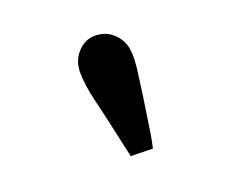

<svg xmlns="http://www.w3.org/2000/svg" viewBox="-52 -863 503 398"><g transform="rotate(20 200.0 -664.5)"><path d="M298.6 -583.9 260.6 -553.4Q247.6 -563.7 233.2 -574.5Q218.8 -585.3 199.2 -600.6Q179.6 -615.8 150.2 -637.4Q120.8 -659.3 104 -678.9Q87.2 -698.5 87.2 -720.7Q87.2 -746.9 104.4 -761.7Q121.7 -776.5 141.5 -776.5Q166 -776.5 183 -761.8Q200 -747.2 219.7 -714.1Q241.5 -680.3 255.6 -656.8Q269.8 -633.3 280.1 -616.6Q290.4 -600 298.6 -583.9Z"/></g></svg>

Font: Adobe Variable Font Prototype
Style: Regular
Weight: 389
Designer: Frank Grießhammer
Foundry: Adobe
Version: Version 1.004;hotconv 1.0.113;makeotfexe 2.5.65598